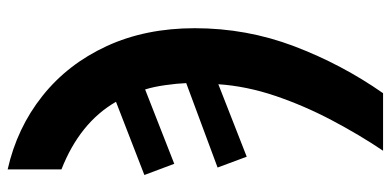

<svg xmlns="http://www.w3.org/2000/svg" viewBox="-286 -520 1045 514"><g transform="rotate(-90 237.0 -262.5)"><path d="M91 240Q134 176 173 102Q212 28 238 -49Q264 -126 269 -201L75 -125L46 -203L272 -287Q271 -312 266.5 -343.5Q262 -375 255 -397L56 -319L26 -399L222 -475Q166 -572 41 -621V-765Q152 -740 237.5 -672Q323 -604 371 -500Q419 -396 419 -264Q419 -125 370.5 2.5Q322 130 245 240Z"/></g></svg>

Font: BC Sans
Style: Bold Italic
Weight: 700
Italic angle: -12°
Designer: Monotype Design Team
Province of B.C.
Foundry: Monotype Imaging Inc.
Version: Version 2.000;GOOG;noto-source:20170915:90ef993387c0